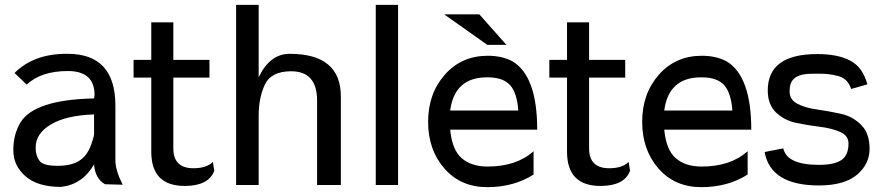

<svg xmlns="http://www.w3.org/2000/svg" viewBox="-20 -760 3639 792"><path d="M370 -368 368 -354Q124 -349 65 -256Q35 -206 35 -142V-139Q35 -77 85 -33Q135 11 232 11Q320 1 368 -82Q372 -24 413 0L486 2Q456 -58 456 -98V-324Q456 -538 259 -538H254Q119 -538 40 -459L90 -411Q150 -467 260 -467Q370 -467 370 -368ZM142 -98Q127 -119 127 -151Q127 -209 189 -246Q251 -284 368 -288V-209Q368 -198 361 -178Q344 -121 310 -99Q277 -76 217 -76Q156 -76 142 -98Z M858 -92Q832 -66 778 -66Q695 -66 695 -148V-440H844V-513H695V-668H604V-513H531V-440H604V-134Q604 7 742 7Q841 7 864 -56Z M1288 3H1386V-362Q1386 -538 1175 -538Q1093 -538 1047 -441V-740H954V3H1047V-284Q1047 -355 1072 -410Q1098 -466 1181 -466Q1288 -466 1288 -345Z M1622 3V-740H1530V3Z M2069 -575 1957 -701H1812L1990 -575ZM2196 -225Q2196 -446 2094 -507Q2051 -530 1992 -530Q1884 -530 1815 -452Q1746 -374 1746 -258Q1746 -141 1814 -64Q1881 12 1990 12Q2099 12 2181 -40V-136Q2110 -73 1991 -73Q1924 -73 1884 -108Q1845 -142 1837 -225ZM1991 -441Q2056 -441 2085 -408Q2113 -375 2118 -304H1837Q1855 -441 1989 -441Z M2573 -92Q2547 -66 2493 -66Q2410 -66 2410 -148V-440H2559V-513H2410V-668H2319V-513H2246V-440H2319V-134Q2319 7 2457 7Q2556 7 2579 -56Z M3079 -225Q3079 -446 2977 -507Q2934 -530 2875 -530Q2767 -530 2698 -452Q2629 -374 2629 -258Q2629 -141 2697 -64Q2764 12 2873 12Q2982 12 3064 -40V-136Q2993 -73 2874 -73Q2807 -73 2767 -108Q2728 -142 2720 -225ZM2874 -441Q2939 -441 2968 -408Q2996 -375 3001 -304H2720Q2738 -441 2872 -441Z M3558 -412Q3538 -484 3487 -510Q3436 -537 3351 -537Q3147 -537 3147 -387Q3147 -329 3181 -296Q3216 -263 3265 -253Q3313 -243 3362 -237Q3411 -231 3445 -216Q3480 -201 3480 -168Q3480 -120 3451 -100Q3422 -80 3358 -80Q3226 -80 3211 -148L3134 -133Q3159 5 3358 5Q3462 5 3515 -39Q3567 -83 3567 -146Q3567 -210 3533 -244Q3499 -279 3451 -290Q3402 -301 3353 -308Q3305 -314 3271 -331Q3237 -348 3237 -383Q3237 -419 3255 -435Q3273 -452 3309 -455Q3322 -456 3361 -456Q3401 -456 3435 -447Q3477 -437 3491 -393Z"/></svg>

Font: Sawarabi Gothic
Style: Regular
Weight: 400
Designer: mshio (mshio@users.sourceforge.jp)
Version: Version 20141215